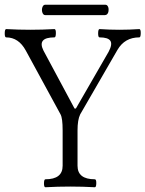

<svg xmlns="http://www.w3.org/2000/svg" viewBox="-31 -789 615 812"><path d="M160.2 -725.1Q151.9 -725.1 148.2 -736.1Q144.5 -747.1 148.2 -758.1Q151.9 -769 160.2 -769H415Q420.4 -769 423.8 -764.4Q427.2 -759.8 428 -753.4Q428.7 -747.1 427.7 -740.7Q426.8 -734.4 422.9 -729.7Q418.9 -725.1 413.1 -725.1ZM161.1 2.9Q154.8 2.9 155 -13.9Q155.3 -30.8 161.1 -30.8Q233.9 -30.8 233.9 -87.9V-237.8Q233.9 -289.1 225.1 -305.2L78.1 -575.2Q47.9 -630.9 -4.9 -630.9Q-11.2 -630.9 -11 -648.4Q-10.7 -666 -4.9 -666Q46.4 -663.1 97.2 -663.1Q147.9 -663.1 199.2 -666Q205.6 -666 205.3 -648.4Q205.1 -630.9 199.2 -630.9Q125 -630.9 152.8 -575.2L284.2 -330.1H290L428.2 -569.8Q445.3 -601.6 435.8 -616.2Q426.3 -630.9 390.1 -630.9Q383.8 -630.9 384 -648.4Q384.3 -666 390.1 -666Q431.6 -663.1 474.1 -663.1Q516.6 -663.1 558.1 -666Q564.5 -666 564.2 -648.4Q564 -630.9 558.1 -630.9Q496.6 -630.9 465.8 -578.1L308.1 -305.2Q296.9 -282.2 296.9 -237.8V-87.9Q296.9 -30.8 370.1 -30.8Q376.5 -30.8 376.2 -13.9Q376 2.9 370.1 2.9Q318.8 0 266.1 0Q212.4 0 161.1 2.9Z"/></svg>

Font: Junicode SmCond Light
Style: Regular
Weight: 300
Width: 4
Designer: Peter S. Baker
Version: Version 2.206